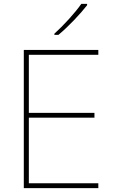

<svg xmlns="http://www.w3.org/2000/svg" viewBox="-20 -972 590 992"><path d="M430 -945V-952H400C371 -909 306 -838 261 -798V-792H282C335 -836 395 -900 430 -945ZM488 0V-25H129V-364H468V-389H129V-689H488V-714H103V0Z"/></svg>

Font: Noto Sans Georgian Thin
Style: Regular
Weight: 100
Designer: Monotype Design Team, Akaki Razmadze
Foundry: Google LLC
Version: Version 2.005